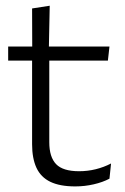

<svg xmlns="http://www.w3.org/2000/svg" viewBox="-20 -641 436 670"><path d="M242.5 9.5Q189 9.5 155.8 -6.5Q122.5 -22.5 107.2 -55.5Q92 -88.5 92 -137.5V-455.5H152V-144.5Q152 -93 175.8 -68.2Q199.5 -43.5 256 -43.5Q286 -43.5 314.2 -50.5Q342.5 -57.5 367.5 -70.5L362 -17.5Q338.5 -5 307 2.2Q275.5 9.5 242.5 9.5ZM356.5 -429.5H8.5V-478.5H362ZM150.5 -471.5H92.5L92 -611.5L153.5 -621Z"/></svg>

Font: Anek Kannada Medium Light
Style: Regular
Weight: 300
Version: Version 1.003